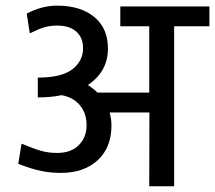

<svg xmlns="http://www.w3.org/2000/svg" viewBox="-20 -647 748 667"><path d="M367.2 -211.4Q367.2 -134.3 319.3 -90.3Q271.5 -46.4 191.4 -46.4Q155.8 -46.4 123.5 -53Q91.3 -59.6 43.5 -77.6L54.7 -147.9Q99.1 -129.4 124.3 -122.6Q149.4 -115.7 178.7 -115.7Q226.6 -115.7 253.7 -142.8Q280.8 -169.9 280.8 -211.7Q280.8 -253.4 257.6 -281.2Q234.4 -309.1 193.8 -316.4Q157.7 -308.6 111.3 -308.6V-377.4Q193.8 -377.4 231.2 -406.2Q268.6 -435.1 268.6 -480Q268.6 -515.6 245.4 -536.9Q222.2 -558.1 178.2 -558.1Q154.8 -558.1 135.7 -552.7Q116.7 -547.4 83.5 -531.2L72.8 -599.6Q125 -627.4 178.2 -627.4Q259.8 -627.4 307.4 -588.1Q355 -548.8 355 -478.5Q355 -398.4 285.2 -351.6Q301.3 -341.8 318.8 -325.2H498.5V-555.7H397.9V-624.5H707.5V-555.7H585V0H498.5L499 -256.3H360.8Q367.2 -233.4 367.2 -211.4Z"/></svg>

Font: Yantramanav
Style: Regular
Weight: 400
Version: Version 1.001;PS 1.0;hotconv 1.0.72;makeotf.lib2.5.5900; ttf